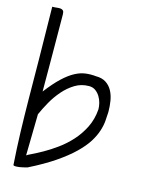

<svg xmlns="http://www.w3.org/2000/svg" viewBox="-123 -892 708 964"><g transform="rotate(15 230.5 -410.0)"><path d="M43.9 -2Q38.1 -87.9 35.6 -168Q33.2 -248 32.2 -340.8Q31.2 -433.6 30.3 -548.8Q29.3 -664.1 26.4 -819.3Q39.1 -819.3 50.3 -820.8Q61.5 -822.3 69.8 -821.3Q78.1 -820.3 83 -814.9Q87.9 -809.6 87.9 -794.9Q87.9 -754.9 88.4 -717.3Q88.9 -679.7 88.9 -634.8Q88.9 -589.8 89.4 -532.2Q89.8 -474.6 89.8 -395.5Q127.9 -445.3 159.7 -475.1Q191.4 -504.9 219.7 -520Q248 -535.2 274.9 -538.6Q301.8 -542 329.1 -539.1Q360.4 -539.1 380.9 -525.9Q401.4 -512.7 413.6 -490.7Q425.8 -468.8 430.7 -440.4Q435.5 -412.1 435.5 -381.8Q434.6 -360.4 432.6 -335.4Q430.7 -310.5 421.4 -281.7Q412.1 -252.9 392.6 -221.7Q373 -190.4 337.4 -155.8Q301.8 -121.1 247.6 -84Q193.4 -46.9 115.2 -7.8Q89.8 -1 75.7 1Q61.5 2.9 54.2 2.4Q46.9 2 45.4 0.5Q43.9 -1 43.9 -2ZM92.8 -64.5Q97.7 -68.4 120.1 -79.1Q142.6 -89.8 173.8 -107.4Q205.1 -125 240.2 -150.4Q275.4 -175.8 306.2 -209.5Q336.9 -243.2 358.4 -286.1Q379.9 -329.1 383.8 -381.8Q383.8 -396.5 379.4 -414.1Q375 -431.6 365.7 -446.8Q356.4 -461.9 342.3 -472.2Q328.1 -482.4 308.6 -482.4Q268.6 -482.4 235.8 -462.4Q203.1 -442.4 176.8 -412.1Q150.4 -381.8 130.4 -346.2Q110.4 -310.5 96.7 -279.3Z"/></g></svg>

Font: Shadows Into Light Two
Style: Regular
Weight: 400
Designer: Kimberly Geswein
Foundry: Kimberly Geswein
Version: Version 1.003 2012